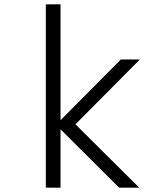

<svg xmlns="http://www.w3.org/2000/svg" viewBox="-20 -868 740 888"><path d="M531 0 239 -291 539 -593H627L329 -293L624 0ZM192 0V-848H260V0Z"/></svg>

Font: Martian Mono SemiExpanded ExtraLight
Style: Regular
Weight: 250
Monospace: yes
Version: Version 0.930